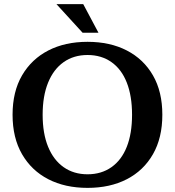

<svg xmlns="http://www.w3.org/2000/svg" viewBox="-20 -898 849 932"><path d="M405 14Q296 14 214.5 -28Q133 -70 87 -149.5Q41 -229 41 -341Q41 -453 87 -532Q133 -611 214.5 -653Q296 -695 405 -695Q514 -695 595.5 -653Q677 -611 722.5 -532Q768 -453 768 -341Q768 -229 722.5 -149.5Q677 -70 595.5 -28Q514 14 405 14ZM405 -52Q472 -52 521 -86.5Q570 -121 595.5 -185.5Q621 -250 621 -341Q621 -432 595.5 -497Q570 -562 521 -596.5Q472 -631 405 -631Q338 -631 289 -596.5Q240 -562 213.5 -497Q187 -432 187 -341Q187 -250 213.5 -185.5Q240 -121 289 -86.5Q338 -52 405 -52ZM381 -739 254 -878H384L458 -739Z"/></svg>

Font: Montagu Slab Medium
Style: Regular
Weight: 500
Version: Version 1.000